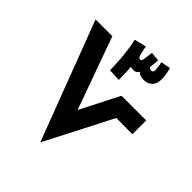

<svg xmlns="http://www.w3.org/2000/svg" viewBox="-217 -921 1051 1051"><g transform="rotate(45 308.5 -395.0)"><path d="M334 -546C334 -569 334 -602 330 -644C336 -641 344 -640 353 -640C366 -640 378 -646 385 -660C393 -648 409 -642 430 -642C472 -642 498 -668 498 -715C498 -734 494 -767 486 -790L430 -779C435 -763 438 -738 438 -727C438 -718 437 -707 421 -707C412 -707 405 -712 406 -724L411 -774L358 -779C351 -725 351 -707 339 -707C330 -707 324 -712 320 -728L309 -781V-780L240 -763C259 -688 263 -574 263 -549ZM272 0 472 -389 597 -388V-495H406L291 -270L140 -690H10Z"/></g></svg>

Font: Noto Sans Arabic UI Cn
Style: Bold
Weight: 700
Width: 3
Designer: Monotype Design Team, Nadine Chahine and Nizar Qandah
Foundry: Monotype Imaging Inc.
Version: Version 2.010